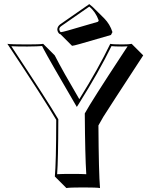

<svg xmlns="http://www.w3.org/2000/svg" viewBox="-20 -863 749 942"><path d="M418 -842.8Q427.2 -835.9 435.1 -828.6L491.7 -772.5Q519.5 -744.1 531.7 -705.6L524.4 -691.4L372.6 -647.5Q341.3 -638.7 333.5 -638.2L276.9 -694.8Q272.9 -695.8 270 -698.2Q261.2 -707.5 261.2 -720.2Q262.7 -734.4 275.9 -744.1ZM462.9 -247.6Q464.4 -13.7 470.7 59.6Q454.1 56.6 387.7 56.6Q322.3 56.6 305.7 59.6L249 2.9Q255.4 -62 255.9 -274.9Q194.8 -379.4 16.1 -647.9Q33.7 -645 113.8 -645Q174.3 -645 191.9 -647.9L248.5 -591.3Q289.1 -512.2 369.1 -376.5Q463.4 -528.3 521 -647.9Q533.7 -645 579.1 -645Q612.8 -645 626 -647.9L682.6 -591.3Q505.4 -319.8 487.3 -290.5Q473.6 -267.1 462.9 -247.6ZM396 -304.2V-306.6L397.5 -309.1Q428.2 -365.2 578.1 -593.3Q593.3 -616.2 606 -635.7Q595.2 -635.3 579.1 -634.8Q542.5 -634.8 526.9 -636.7Q464.8 -509.3 365.7 -352.1L356.9 -338.4L348.6 -352.5Q222.7 -567.9 193.8 -622.6Q189.9 -630.4 186.5 -637.2Q165.5 -635.3 113.8 -634.8Q62 -634.8 35.6 -636.2Q213.9 -366.7 264.6 -280.3L266.1 -277.8V-274.9Q265.6 -78.6 260.3 -8.3Q282.7 -9.8 331.1 -9.8Q380.9 -9.8 403.3 -8.3Q397.5 -97.2 396 -304.2ZM418 -830.6 281.7 -735.8Q271 -728.5 271 -720.2Q271.5 -711.4 277.8 -705.1Q285.6 -705.6 313.5 -713.4L460.9 -756.3L464.4 -762.7Q448.7 -805.7 418 -830.6Z"/></svg>

Font: Linux Biolinum Shadow O
Style: Bold
Weight: 700
Designer: Philipp H. Poll
Foundry: Philipp H. Poll
Version: Version 0.9.2